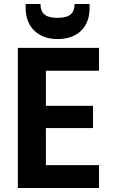

<svg xmlns="http://www.w3.org/2000/svg" viewBox="-20 -938 572 958"><path d="M69 0H474V-114H209V-299H444V-410H209V-585H474V-699H69ZM108 -898C108 -802 171 -743 267 -743C366 -743 427 -801 427 -897V-918H352C352 -873 330 -849 267 -849C204 -849 182 -873 182 -918H108Z"/></svg>

Font: Poppins SemiBold
Style: Regular
Weight: 600
Designer: Ninad Kale (Devanagari), Jonny Pinhorn (Latin)
Foundry: Indian Type Foundry
Version: 4.004